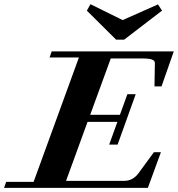

<svg xmlns="http://www.w3.org/2000/svg" viewBox="-71 -913 865 933"><path d="M493.2 -720.2 351.1 -861.3 368.7 -892.6 524.9 -815.4 696.8 -891.6 716.3 -861.3 532.2 -720.2ZM-51.3 0 -41 -29.3H92.3L312.5 -633.8H169.9L180.2 -663.1H773.4L713.9 -493.2H679.7L681.6 -606.4Q682.1 -618.2 667.7 -623.5Q653.3 -628.9 621.1 -628.9H467.3L367.2 -355H511.7L547.9 -455.1H588.4L500.5 -210.4H459.5L499.5 -320.8H354.5L250 -34.2H532.7Q574.7 -34.2 602.1 -71.3L676.8 -173.3H710.9L647.5 0Z"/></svg>

Font: Elstob ExtraBold
Style: Italic
Weight: 800
Italic angle: -20°
Designer: Peter S. Baker
Version: Version 1.015